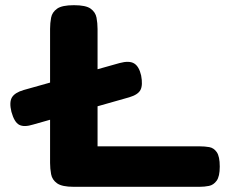

<svg xmlns="http://www.w3.org/2000/svg" viewBox="-20 -711 892 740"><path d="M108 -231Q73 -220 54 -230Q35 -240 24 -280Q15 -317 26 -335.5Q37 -354 71 -364L441 -468Q478 -478 497 -466.5Q516 -455 524 -420Q531 -383 521.5 -364.5Q512 -346 478 -336ZM264 9Q219 9 200 -4.5Q181 -18 177 -39.5Q173 -61 173 -83V-600Q173 -622 177 -643Q181 -664 200 -677.5Q219 -691 265 -691Q311 -691 329.5 -677.5Q348 -664 352 -643Q356 -622 356 -599V-147H750Q769 -147 786.5 -144Q804 -141 815.5 -124.5Q827 -108 827 -69Q827 -31 815 -14.5Q803 2 785.5 5.5Q768 9 749 9Z"/></svg>

Font: Fredoka SemiExpanded
Style: Bold
Weight: 700
Width: 6
Designer: Ben Nathan
Foundry: Milena B. Brandão, Ben Nathan
Version: Version 2.001